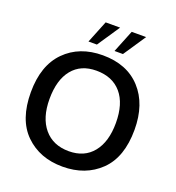

<svg xmlns="http://www.w3.org/2000/svg" viewBox="-163 -1049 1101 1199"><g transform="rotate(20 387.5 -449.5)"><path d="M387 20Q235 20 139 -74Q43 -168 43 -350Q43 -528 138 -624Q233 -720 388 -720Q549 -720 640.5 -620Q732 -520 732 -350Q732 -167 635.5 -73.5Q539 20 387 20ZM391 -84Q494 -84 551 -154.5Q608 -225 608 -350Q608 -478 549 -547Q490 -616 383 -616Q280 -616 223.5 -546.5Q167 -477 167 -350Q167 -225 226.5 -154.5Q286 -84 391 -84ZM506 -919H602L502 -770H446ZM333 -919H429L329 -770H273Z"/></g></svg>

Font: Moderustic Med
Style: Regular
Weight: 500
Designer: Tural Alisoy
Foundry: TAFT Foundry
Version: Version 2.110